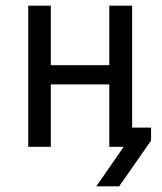

<svg xmlns="http://www.w3.org/2000/svg" viewBox="-20 -520 573 680"><path d="M80 0H160V-221H367V0H418L321 140H402L515 -22V-68H448V-500H367V-289H160V-500H80Z"/></svg>

Font: Finlandica
Style: Regular
Weight: 400
Designer: Niklas Ekholm, Juho Hiilivirta, Jaakko Suomalainen
Foundry: Helsinki Type Studio
Version: Version 2.000;Glyphs 3.2 (3202)